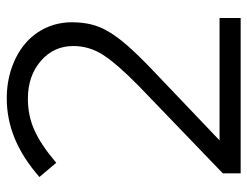

<svg xmlns="http://www.w3.org/2000/svg" viewBox="-104 -646 749 582"><g transform="rotate(-90 271.0 -354.5)"><path d="M37 0V-54L302 -309Q371 -377 397 -418.5Q423 -460 423 -507Q423 -567 377.5 -606Q332 -645 263 -645Q212 -645 167.5 -625Q123 -605 69 -559L26 -610Q83 -660 142 -684.5Q201 -709 264 -709Q314 -709 357 -694Q400 -679 430.5 -653Q461 -627 478 -590.5Q495 -554 495 -511Q495 -480 488.5 -453Q482 -426 465.5 -398.5Q449 -371 421 -339.5Q393 -308 350 -267L137 -64H508V0Z"/></g></svg>

Font: Red Hat Display
Style: Regular
Weight: 400
Designer: Pentagram / MCKL
Foundry: Pentagram / MCKL
Version: Version 1.003; Red Hat Display